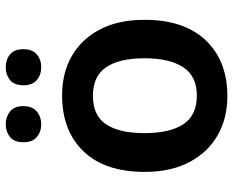

<svg xmlns="http://www.w3.org/2000/svg" viewBox="-90 -694 795 654"><g transform="rotate(-90 307.0 -367.5)"><path d="M566 -272Q566 -137 496 -63.5Q426 10 306 10Q231 10 173 -23Q115 -56 81.5 -119Q48 -182 48 -272Q48 -407 118 -480Q188 -553 309 -553Q385 -553 442.5 -520Q500 -487 533 -424.5Q566 -362 566 -272ZM180 -272Q180 -187 210 -140.5Q240 -94 308 -94Q374 -94 404.5 -140.5Q435 -187 435 -272Q435 -358 404.5 -403Q374 -448 307 -448Q240 -448 210 -403Q180 -358 180 -272ZM149 -684Q149 -716 167 -730.5Q185 -745 210 -745Q235 -745 253.5 -730.5Q272 -716 272 -685Q272 -654 253.5 -639Q235 -624 210 -624Q185 -624 167 -639Q149 -654 149 -684ZM343 -684Q343 -716 361 -730.5Q379 -745 404 -745Q430 -745 448 -730.5Q466 -716 466 -685Q466 -654 448 -639Q430 -624 405 -624Q379 -624 361 -639Q343 -654 343 -684Z"/></g></svg>

Font: Noto Sans Adlam Unjoined SemiBold
Style: Regular
Weight: 600
Version: Version 3.001